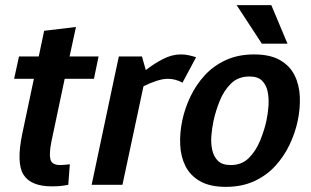

<svg xmlns="http://www.w3.org/2000/svg" viewBox="-20 -720 1210 748"><path d="M252 -80 246 0Q231 3 216.5 4.5Q202 6 182 6Q100 6 71.5 -39.5Q43 -85 67 -200L112 -413H35L54 -500H131L152 -600L276 -615L251 -500H364L346 -413H232L180 -167Q171 -121 176.5 -99Q182 -77 215 -77Q224 -77 232.5 -78Q241 -79 252 -80Z M691 -398Q663 -413 634 -413Q614 -413 588.5 -404.5Q563 -396 539 -384L457 0H337L428 -430L443 -500H533L548 -447Q580 -472 615 -490Q650 -508 684 -508H685Q701 -508 716.5 -504.5Q732 -501 744 -497Z M690 -250Q700 -298 722 -344Q744 -390 778 -427Q812 -464 860 -486Q908 -508 970 -508Q1032 -508 1070.5 -486Q1109 -464 1127.5 -427Q1146 -390 1148 -344Q1150 -298 1140 -250Q1130 -202 1108 -156Q1086 -110 1052 -73Q1018 -36 970 -14Q922 8 860 8Q798 8 759.5 -14Q721 -36 702.5 -73Q684 -110 682 -156Q680 -202 690 -250ZM812 -250Q806 -222 803.5 -191.5Q801 -161 807 -135Q813 -109 829.5 -93Q846 -77 879 -77Q922 -77 949.5 -104.5Q977 -132 993.5 -172.5Q1010 -213 1018 -250Q1024 -278 1026 -308Q1028 -338 1022.5 -364Q1017 -390 1000.5 -406Q984 -422 952 -422Q908 -422 880 -394.5Q852 -367 836 -327Q820 -287 812 -250ZM902 -700H1037L1100 -550H1000Z"/></svg>

Font: Epunda Sans SemiBold
Style: Italic
Weight: 600
Italic angle: -12.0243°
Designer: Simon Atzbach
Foundry: typofactur
Version: Version 2.204; ttfautohint (v1.8.4.7-5d5b)